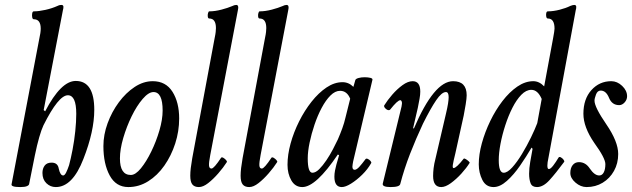

<svg xmlns="http://www.w3.org/2000/svg" viewBox="-20 -745 2561 778"><path d="M62 13Q23 13 27 1L139 -587Q145 -613 145 -629Q145 -667 117 -667Q112 -667 110.5 -675Q109 -683 110.5 -691Q112 -699 117 -699Q137 -699 164 -705Q191 -711 213 -721Q219 -724 223 -724.5Q227 -725 229 -725Q237 -725 237 -717Q237 -714 236.5 -710.5Q236 -707 235 -704L157 -299L163 -294Q227 -417 287 -417Q362 -417 362 -300Q362 -213 318 -101Q274 13 206 13Q184 13 168 -2.5Q152 -18 152 -44Q152 -62 161 -74Q170 -86 189 -86Q214 -86 218 -62Q224 -34 236 -34Q242 -34 248 -46Q254 -58 260 -76Q267 -102 274 -138.5Q281 -175 285 -213.5Q289 -252 289 -284Q289 -359 255 -359Q217 -359 156 -237Q148 -220 139 -189Q130 -158 121 -114L98 1Q97 6 88.5 9.5Q80 13 62 13Z M500 13Q450 13 424.5 -34Q399 -81 399 -153Q399 -199 416 -245.5Q433 -292 461.5 -330.5Q490 -369 525.5 -392.5Q561 -416 599 -416Q652 -416 679 -373Q706 -330 706 -265Q706 -213 690 -163.5Q674 -114 646 -74Q618 -34 580.5 -10.5Q543 13 500 13ZM510 -36Q529 -36 551 -63Q573 -90 593 -131Q613 -172 626 -216.5Q639 -261 639 -297Q639 -372 602 -372Q582 -372 558 -344Q534 -316 513.5 -274Q493 -232 479.5 -186Q466 -140 466 -103Q466 -36 510 -36Z M786 13Q768 13 759.5 2.5Q751 -8 751 -33Q751 -47 753 -64Q755 -81 759 -104L850 -592Q853 -606 854 -615.5Q855 -625 855 -631Q855 -670 828 -670Q823 -670 822 -677.5Q821 -685 823 -692Q825 -699 828 -699Q851 -699 877.5 -706Q904 -713 920 -720Q930 -725 937 -725Q949 -725 944 -704L832 -117Q826 -86 827 -74Q828 -62 837 -62Q847 -62 876 -106Q879 -109 885 -105.5Q891 -102 896 -96.5Q901 -91 899 -88Q885 -66 864.5 -42.5Q844 -19 823.5 -3Q803 13 786 13Z M990 13Q972 13 963.5 2.5Q955 -8 955 -33Q955 -47 957 -64Q959 -81 963 -104L1054 -592Q1057 -606 1058 -615.5Q1059 -625 1059 -631Q1059 -670 1032 -670Q1027 -670 1026 -677.5Q1025 -685 1027 -692Q1029 -699 1032 -699Q1055 -699 1081.5 -706Q1108 -713 1124 -720Q1134 -725 1141 -725Q1153 -725 1148 -704L1036 -117Q1030 -86 1031 -74Q1032 -62 1041 -62Q1051 -62 1080 -106Q1083 -109 1089 -105.5Q1095 -102 1100 -96.5Q1105 -91 1103 -88Q1089 -66 1068.5 -42.5Q1048 -19 1027.5 -3Q1007 13 990 13Z M1205 13Q1176 13 1160.5 -14Q1145 -41 1145 -77Q1145 -118 1157.5 -163.5Q1170 -209 1192 -253Q1214 -297 1242.5 -333Q1271 -369 1303 -390.5Q1335 -412 1368 -412Q1393 -412 1412 -393L1420 -421Q1422 -426 1433 -429Q1444 -432 1457.5 -432Q1471 -432 1481 -429.5Q1491 -427 1489 -421L1411 -91Q1410 -84 1409 -79.5Q1408 -75 1408 -70Q1408 -57 1417 -57Q1425 -57 1436 -69Q1447 -81 1461 -100Q1464 -104 1470.5 -101Q1477 -98 1481.5 -92.5Q1486 -87 1484 -84Q1470 -59 1447.5 -37Q1425 -15 1402.5 -1Q1380 13 1365 13Q1335 13 1335 -29Q1335 -41 1337.5 -54Q1340 -67 1343 -78L1354 -116L1349 -119Q1260 13 1205 13ZM1246 -45Q1259 -45 1273.5 -59.5Q1288 -74 1302.5 -95.5Q1317 -117 1329 -140Q1341 -163 1349 -180Q1359 -203 1367 -225Q1375 -247 1380 -269L1399 -345Q1386 -377 1358 -377Q1338 -377 1319 -358Q1300 -339 1283.5 -308Q1267 -277 1254.5 -240Q1242 -203 1234.5 -167Q1227 -131 1227 -103Q1227 -45 1246 -45Z M1563 13Q1528 13 1531 -1L1607 -313Q1610 -327 1608 -333Q1606 -339 1602 -339Q1591 -339 1561 -301Q1557 -297 1550.5 -299.5Q1544 -302 1539.5 -308Q1535 -314 1537 -318Q1550 -339 1569.5 -361.5Q1589 -384 1611 -400Q1633 -416 1652 -416Q1683 -416 1683 -374Q1683 -361 1680 -344.5Q1677 -328 1673 -308L1654 -226L1657 -224Q1739 -416 1816 -416Q1871 -416 1871 -359Q1871 -347 1867 -322Q1863 -297 1859 -277L1825 -123Q1817 -91 1815 -77.5Q1813 -64 1818 -64Q1829 -64 1859 -102Q1861 -104 1867 -100.5Q1873 -97 1878.5 -92Q1884 -87 1883 -85Q1870 -64 1849.5 -41.5Q1829 -19 1807 -3Q1785 13 1768 13Q1735 13 1735 -32Q1735 -46 1737 -63.5Q1739 -81 1745 -104L1787 -284Q1793 -309 1795.5 -325.5Q1798 -342 1798 -351Q1798 -372 1787 -372Q1770 -372 1747.5 -339Q1725 -306 1694 -244Q1665 -182 1641.5 -121.5Q1618 -61 1602 0Q1600 13 1563 13Z M1980 13Q1949 13 1934.5 -16Q1920 -45 1920 -79Q1920 -119 1932.5 -164.5Q1945 -210 1966.5 -254.5Q1988 -299 2016 -335.5Q2044 -372 2076 -394Q2108 -416 2141 -416Q2165 -416 2185 -395L2221 -589Q2227 -621 2227 -629Q2227 -670 2200 -670Q2195 -670 2193.5 -677.5Q2192 -685 2193.5 -692Q2195 -699 2200 -699Q2222 -699 2247.5 -705.5Q2273 -712 2291 -721Q2301 -725 2307 -725Q2315 -725 2315 -717Q2315 -713 2314.5 -710Q2314 -707 2313 -704L2203 -109Q2200 -96 2199 -87.5Q2198 -79 2198 -74Q2198 -60 2204 -60Q2211 -60 2222 -74.5Q2233 -89 2243 -106Q2246 -111 2252.5 -107.5Q2259 -104 2263.5 -98Q2268 -92 2266 -89Q2232 -43 2206.5 -15Q2181 13 2156 13Q2136 13 2130 -2.5Q2124 -18 2124 -41Q2124 -63 2128.5 -89Q2133 -115 2138 -142L2134 -147Q2113 -111 2087.5 -74Q2062 -37 2034 -12Q2006 13 1980 13ZM2021 -45Q2036 -45 2055.5 -66.5Q2075 -88 2095 -121Q2115 -154 2131.5 -188Q2148 -222 2157 -246L2175 -344Q2159 -381 2133 -381Q2112 -381 2092.5 -361Q2073 -341 2056.5 -308.5Q2040 -276 2027.5 -237.5Q2015 -199 2008 -162Q2001 -125 2001 -96Q2001 -45 2021 -45Z M2357 13Q2333 13 2312 -5Q2291 -23 2291 -44Q2291 -64 2300.5 -76Q2310 -88 2326 -88Q2353 -88 2370 -62Q2389 -34 2408 -34Q2420 -34 2426.5 -46.5Q2433 -59 2433 -80Q2433 -104 2388 -166Q2344 -230 2344 -284Q2344 -344 2376.5 -380Q2409 -416 2457 -416Q2481 -416 2501 -397Q2521 -378 2521 -355Q2521 -341 2511 -330Q2501 -319 2489 -319Q2460 -319 2448 -348Q2436 -378 2414 -378Q2401 -378 2395 -362Q2389 -346 2389 -337Q2389 -311 2437 -241Q2485 -171 2485 -121Q2485 -83 2468 -52.5Q2451 -22 2422 -4.5Q2393 13 2357 13Z"/></svg>

Font: Junicode Two Beta Condensed Medium
Style: Italic
Weight: 500
Width: 3
Italic angle: -9°
Version: Version 1.053; ttfautohint (v1.8.4)